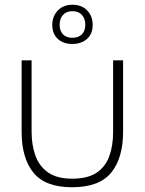

<svg xmlns="http://www.w3.org/2000/svg" viewBox="-20 -781 609 808"><path d="M283 7Q171 7 121 -54Q71 -115 71 -227V-527H113V-226Q113 -170 129.5 -125Q146 -80 183.5 -54.5Q221 -29 283 -29Q348 -29 385.5 -53.5Q423 -78 439.5 -122.5Q456 -167 456 -226V-527H498V-227Q498 -116 448 -54.5Q398 7 283 7ZM284 -596Q246 -596 223 -617.5Q200 -639 200 -676Q200 -713 223.5 -737Q247 -761 285 -761Q324 -761 347 -737Q370 -713 370 -676Q370 -638 346 -617Q322 -596 284 -596ZM284 -622Q310 -622 324.5 -636.5Q339 -651 339 -677Q339 -702 325 -718Q311 -734 285 -734Q259 -734 245 -718Q231 -702 231 -677Q231 -651 245 -636.5Q259 -622 284 -622Z"/></svg>

Font: Onest Thin
Style: Regular
Weight: 250
Designer: Dmitri Voloshin, Andrey Kudryavtsev
Foundry: Dmitri Voloshin, Andrey Kudryavtsev
Version: Version 1.000;gftools[0.9.33]